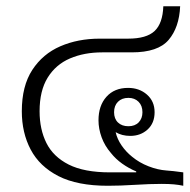

<svg xmlns="http://www.w3.org/2000/svg" viewBox="-20 -591 610 616"><path d="M326 5Q228 5 167.5 -26Q107 -57 78.5 -111Q50 -165 50 -234Q50 -315 83.5 -366.5Q117 -418 173.5 -442.5Q230 -467 300 -467H391Q450 -467 476 -491.5Q502 -516 504 -571H558Q555 -503 521 -463Q487 -423 403 -423H308Q250 -423 204.5 -403.5Q159 -384 133 -342Q107 -300 107 -234Q107 -176 129 -132Q151 -88 200.5 -63Q250 -38 333 -38Q348 -38 374.5 -38Q401 -38 417 -38V-41Q393 -51 372 -66Q351 -81 336 -100Q316 -123 306 -150.5Q296 -178 296 -205Q296 -252 321.5 -280.5Q347 -309 391 -309Q427 -309 451.5 -287.5Q476 -266 476 -231Q476 -196 453.5 -175.5Q431 -155 398 -155Q371 -155 351 -167Q356 -145 370 -124.5Q384 -104 404 -88Q427 -69 456.5 -57.5Q486 -46 514 -44Q518 -44 536.5 -42Q555 -40 568 -38V5Q554 2 538 0.5Q522 -1 498 -1Q461 -1 413 2Q365 5 326 5ZM392 -186Q413 -186 425 -198.5Q437 -211 437 -231Q437 -252 424.5 -264.5Q412 -277 392 -277Q371 -277 358.5 -264.5Q346 -252 346 -231Q346 -210 358.5 -198Q371 -186 392 -186Z"/></svg>

Font: Noto Sans Thai Looped UI Light
Style: Regular
Weight: 300
Designer: Cadson Demak Team
Foundry: Cadson Demak Co., Ltd.
Version: Version 1.000